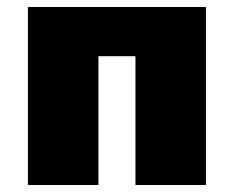

<svg xmlns="http://www.w3.org/2000/svg" viewBox="-20 -530 669 550"><path d="M60 0V-510H570V0H368V-369H262V0Z"/></svg>

Font: Saira SemiExpanded ExtraBold
Style: Regular
Weight: 800
Width: 6
Designer: Hector Gatti with collaboration of the Omnibus-Type team
Foundry: Omnibus-Type
Version: Version 1.101